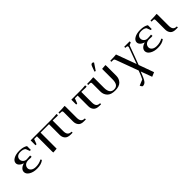

<svg xmlns="http://www.w3.org/2000/svg" viewBox="207 -1908 3475 3475"><g transform="rotate(-45 1944.5 -170.0)"><path d="M48 -120Q48 -159 78 -188.5Q108 -218 161 -232Q112 -248 84.5 -275.5Q57 -303 57 -336Q57 -387 114 -419.5Q171 -452 262 -452Q364 -452 421 -412V-314H395L366 -390Q333 -423 262 -423Q209 -423 181 -398.5Q153 -374 153 -336Q153 -300 180 -273Q207 -246 249 -246Q290 -246 340 -252L343 -224V-217L315 -214Q284 -217 262 -217Q205 -217 174.5 -189.5Q144 -162 144 -120Q144 -84 177.5 -57.5Q211 -31 272 -31Q353 -31 421 -69L435 -45Q373 7 262 7Q169 7 108.5 -30Q48 -67 48 -120Z M540 -314V-439H1076Q1139 -439 1209 -446L1212 -418V-411L1184 -408Q1154 -411 1107 -411H1076V-141Q1076 -80 1100.5 -53Q1125 -26 1176 -26V0H1129Q1050 0 1016 -39.5Q982 -79 982 -136V-411H767V0L676 7L673 -19V-411H603L566 -314Z M1253 -411V-439Q1346 -439 1416 -446L1419 -418V-141Q1419 -80 1442 -53Q1465 -26 1515 -26V0H1462Q1389 0 1357 -39.5Q1325 -79 1325 -136V-371Q1325 -396 1318 -403.5Q1311 -411 1286 -411Z M1582 -314V-439H1809Q1872 -439 1942 -446L1945 -418V-411L1917 -408Q1887 -411 1840 -411H1809V-141Q1809 -80 1832 -53Q1855 -26 1905 -26V0H1862Q1783 0 1749 -39.5Q1715 -79 1715 -136V-411H1645L1608 -314Z M1986 -411V-439Q2079 -439 2149 -446L2152 -418V-175Q2152 -22 2261 -22Q2318 -22 2344 -59.5Q2370 -97 2370 -175V-439L2461 -446L2464 -418V-170Q2464 -96 2416 -44.5Q2368 7 2261 7Q2154 7 2106 -45Q2058 -97 2058 -170V-371Q2058 -396 2051 -403.5Q2044 -411 2019 -411ZM2237 -502 2271 -594Q2281 -621 2291.5 -632Q2302 -643 2319 -643Q2336 -643 2349 -624L2261 -493Z M2579 -411V-439Q2667 -439 2732 -446L2874 -60L2988 -370Q2991 -379 2991 -387Q2991 -411 2949 -411H2936V-439H3075V-411L3025 -390L2888 -22L2993 268L2910 303L2831 89Q2782 218 2751.5 260.5Q2721 303 2673 303Q2664 303 2653 287.5Q2642 272 2637 256L2748 210Q2771 173 2817 50L2662 -371Q2653 -396 2645 -403.5Q2637 -411 2613 -411Z M3142 -120Q3142 -159 3172 -188.5Q3202 -218 3255 -232Q3206 -248 3178.5 -275.5Q3151 -303 3151 -336Q3151 -387 3208 -419.5Q3265 -452 3356 -452Q3458 -452 3515 -412V-314H3489L3460 -390Q3427 -423 3356 -423Q3303 -423 3275 -398.5Q3247 -374 3247 -336Q3247 -300 3274 -273Q3301 -246 3343 -246Q3384 -246 3434 -252L3437 -224V-217L3409 -214Q3378 -217 3356 -217Q3299 -217 3268.5 -189.5Q3238 -162 3238 -120Q3238 -84 3271.5 -57.5Q3305 -31 3366 -31Q3447 -31 3515 -69L3529 -45Q3467 7 3356 7Q3263 7 3202.5 -30Q3142 -67 3142 -120Z M3608 -411V-439Q3701 -439 3771 -446L3774 -418V-141Q3774 -80 3797 -53Q3820 -26 3870 -26V0H3817Q3744 0 3712 -39.5Q3680 -79 3680 -136V-371Q3680 -396 3673 -403.5Q3666 -411 3641 -411Z"/></g></svg>

Font: Dihjauti
Style: Bold
Weight: 700
Designer: T. Christopher White
Version: Version 3.0.0